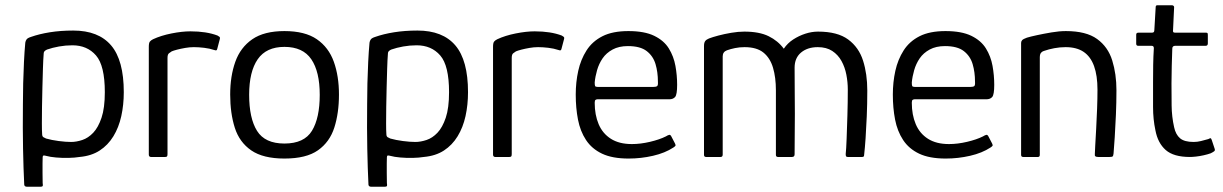

<svg xmlns="http://www.w3.org/2000/svg" viewBox="-20 -596 4643 729"><path d="M72 105Q69 45 67.5 -31Q66 -107 67 -200Q67 -238 68 -279.5Q69 -321 71 -361Q73 -401 76 -434Q77 -441 81 -446.5Q85 -452 98 -456Q129 -467 169.5 -473.5Q210 -480 258 -480Q354 -480 402 -423.5Q450 -367 450 -246Q450 -198 440.5 -155Q431 -112 410.5 -78.5Q390 -45 358.5 -24.5Q327 -4 282 0Q264 3 240 3.5Q216 4 193 2Q170 0 156 -4Q149 -6 145.5 -5.5Q142 -5 142 1Q142 8 141.5 24.5Q141 41 141.5 61Q142 81 142 99Q143 105 142.5 109Q142 113 133 113H82Q77 113 74.5 110.5Q72 108 72 105ZM140 -87Q140 -78 145 -75Q150 -72 155 -70Q176 -64 203 -60.5Q230 -57 250 -57Q270 -57 292.5 -64.5Q315 -72 334 -92Q353 -112 365.5 -149Q378 -186 378 -246Q378 -347 344.5 -385.5Q311 -424 255 -424Q229 -424 204 -419.5Q179 -415 159 -408Q154 -406 150 -402.5Q146 -399 146 -394Q144 -369 143 -335Q142 -301 141 -263.5Q140 -226 139.5 -190.5Q139 -155 139 -127.5Q139 -100 140 -87Z M703 -477Q764 -477 806 -461Q811 -458 813.5 -456Q816 -454 815 -449L805 -411Q804 -406 801.5 -405Q799 -404 794 -406Q776 -412 755 -414.5Q734 -417 716 -417Q700 -417 683 -414Q666 -411 652.5 -407.5Q639 -404 632 -401Q628 -398 622 -394Q616 -390 616 -376V-11Q616 -4 614 -2Q612 0 607 0H553Q550 0 547.5 -2Q545 -4 545 -9V-418Q545 -433 549 -438Q553 -443 561 -447Q591 -461 631 -469Q671 -477 703 -477Z M1060 6Q979 6 934 -25Q889 -56 871.5 -111Q854 -166 854 -237Q854 -307 873.5 -361.5Q893 -416 938 -447Q983 -478 1060 -478Q1138 -478 1183 -447Q1228 -416 1247.5 -361.5Q1267 -307 1267 -237Q1267 -167 1249.5 -112Q1232 -57 1187.5 -25.5Q1143 6 1060 6ZM1060 -51Q1135 -51 1164.5 -99.5Q1194 -148 1194 -236Q1194 -324 1162 -371Q1130 -418 1060 -418Q991 -418 958.5 -371Q926 -324 926 -236Q926 -147 956 -99Q986 -51 1060 -51Z M1379 105Q1376 45 1374.5 -31Q1373 -107 1374 -200Q1374 -238 1375 -279.5Q1376 -321 1378 -361Q1380 -401 1383 -434Q1384 -441 1388 -446.5Q1392 -452 1405 -456Q1436 -467 1476.5 -473.5Q1517 -480 1565 -480Q1661 -480 1709 -423.5Q1757 -367 1757 -246Q1757 -198 1747.5 -155Q1738 -112 1717.5 -78.5Q1697 -45 1665.5 -24.5Q1634 -4 1589 0Q1571 3 1547 3.5Q1523 4 1500 2Q1477 0 1463 -4Q1456 -6 1452.5 -5.5Q1449 -5 1449 1Q1449 8 1448.5 24.5Q1448 41 1448.5 61Q1449 81 1449 99Q1450 105 1449.5 109Q1449 113 1440 113H1389Q1384 113 1381.5 110.5Q1379 108 1379 105ZM1447 -87Q1447 -78 1452 -75Q1457 -72 1462 -70Q1483 -64 1510 -60.5Q1537 -57 1557 -57Q1577 -57 1599.5 -64.5Q1622 -72 1641 -92Q1660 -112 1672.5 -149Q1685 -186 1685 -246Q1685 -347 1651.5 -385.5Q1618 -424 1562 -424Q1536 -424 1511 -419.5Q1486 -415 1466 -408Q1461 -406 1457 -402.5Q1453 -399 1453 -394Q1451 -369 1450 -335Q1449 -301 1448 -263.5Q1447 -226 1446.5 -190.5Q1446 -155 1446 -127.5Q1446 -100 1447 -87Z M2010 -477Q2071 -477 2113 -461Q2118 -458 2120.5 -456Q2123 -454 2122 -449L2112 -411Q2111 -406 2108.5 -405Q2106 -404 2101 -406Q2083 -412 2062 -414.5Q2041 -417 2023 -417Q2007 -417 1990 -414Q1973 -411 1959.5 -407.5Q1946 -404 1939 -401Q1935 -398 1929 -394Q1923 -390 1923 -376V-11Q1923 -4 1921 -2Q1919 0 1914 0H1860Q1857 0 1854.5 -2Q1852 -4 1852 -9V-418Q1852 -433 1856 -438Q1860 -443 1868 -447Q1898 -461 1938 -469Q1978 -477 2010 -477Z M2166 -237Q2166 -284 2175.5 -327Q2185 -370 2207 -404.5Q2229 -439 2267.5 -458.5Q2306 -478 2366 -478Q2427 -478 2464 -460Q2501 -442 2519.5 -412Q2538 -382 2544.5 -346Q2551 -310 2551 -274Q2551 -237 2543.5 -228Q2536 -219 2521 -219H2248Q2245 -219 2241.5 -217Q2238 -215 2238 -206Q2238 -160 2253 -124.5Q2268 -89 2299.5 -69Q2331 -49 2379 -49Q2412 -49 2448 -57.5Q2484 -66 2508 -78Q2516 -83 2521 -84Q2526 -85 2530 -76L2543 -51Q2546 -45 2544.5 -42.5Q2543 -40 2537 -36Q2505 -15 2459.5 -4.5Q2414 6 2367 6Q2305 6 2266 -12.5Q2227 -31 2205 -64.5Q2183 -98 2174.5 -142Q2166 -186 2166 -237ZM2478 -286Q2478 -322 2469 -352.5Q2460 -383 2435.5 -402Q2411 -421 2364 -421Q2330 -421 2306 -408Q2282 -395 2268 -374.5Q2254 -354 2247 -329.5Q2240 -305 2238 -283Q2238 -273 2239.5 -269.5Q2241 -266 2249 -266H2461Q2471 -266 2475 -269Q2479 -272 2478 -286Z M2661 0Q2653 0 2653 -8V-421Q2653 -434 2657.5 -440Q2662 -446 2672 -450Q2685 -455 2707.5 -461Q2730 -467 2756.5 -471.5Q2783 -476 2806 -476Q2863 -476 2898.5 -458.5Q2934 -441 2956 -411Q2970 -432 2991.5 -446Q3013 -460 3037.5 -468Q3062 -476 3086 -476Q3160 -476 3200.5 -446Q3241 -416 3257 -365.5Q3273 -315 3273 -252Q3273 -201 3271 -154.5Q3269 -108 3266.5 -71Q3264 -34 3261 -8Q3261 -3 3259 -1.5Q3257 0 3253 0H3199Q3194 0 3192.5 -2.5Q3191 -5 3191 -11Q3193 -29 3194.5 -68.5Q3196 -108 3197.5 -158Q3199 -208 3199 -256Q3199 -284 3193.5 -312.5Q3188 -341 3175 -364.5Q3162 -388 3140 -402.5Q3118 -417 3085 -417Q3046 -417 3021.5 -396.5Q2997 -376 2997 -339Q2997 -287 2997.5 -244Q2998 -201 2998 -163.5Q2998 -126 2997.5 -89Q2997 -52 2997 -10Q2997 0 2987 0H2934Q2926 0 2926 -8V-253Q2926 -302 2915 -339Q2904 -376 2878.5 -396.5Q2853 -417 2807 -417Q2788 -417 2771 -413.5Q2754 -410 2740 -405Q2724 -399 2724 -382V-9Q2724 0 2716 0Z M3370 -237Q3370 -284 3379.5 -327Q3389 -370 3411 -404.5Q3433 -439 3471.5 -458.5Q3510 -478 3570 -478Q3631 -478 3668 -460Q3705 -442 3723.5 -412Q3742 -382 3748.5 -346Q3755 -310 3755 -274Q3755 -237 3747.5 -228Q3740 -219 3725 -219H3452Q3449 -219 3445.5 -217Q3442 -215 3442 -206Q3442 -160 3457 -124.5Q3472 -89 3503.5 -69Q3535 -49 3583 -49Q3616 -49 3652 -57.5Q3688 -66 3712 -78Q3720 -83 3725 -84Q3730 -85 3734 -76L3747 -51Q3750 -45 3748.5 -42.5Q3747 -40 3741 -36Q3709 -15 3663.5 -4.5Q3618 6 3571 6Q3509 6 3470 -12.5Q3431 -31 3409 -64.5Q3387 -98 3378.5 -142Q3370 -186 3370 -237ZM3682 -286Q3682 -322 3673 -352.5Q3664 -383 3639.5 -402Q3615 -421 3568 -421Q3534 -421 3510 -408Q3486 -395 3472 -374.5Q3458 -354 3451 -329.5Q3444 -305 3442 -283Q3442 -273 3443.5 -269.5Q3445 -266 3453 -266H3665Q3675 -266 3679 -269Q3683 -272 3682 -286Z M3865 0Q3857 0 3857 -8Q3857 -114 3857 -220Q3857 -326 3857 -433Q3857 -439 3861 -443.5Q3865 -448 3879 -453Q3892 -457 3917.5 -462.5Q3943 -468 3972.5 -473Q4002 -478 4027 -478Q4104 -478 4145.5 -448Q4187 -418 4203 -366.5Q4219 -315 4219 -253Q4219 -207 4217 -160.5Q4215 -114 4212.5 -75Q4210 -36 4208 -13Q4207 -4 4204.5 -2Q4202 0 4193 0H4150Q4142 0 4139 -2.5Q4136 -5 4137 -12Q4137 -18 4138.5 -44Q4140 -70 4142 -106.5Q4144 -143 4145.5 -182.5Q4147 -222 4147 -255Q4147 -309 4134 -345Q4121 -381 4094.5 -399Q4068 -417 4026 -417Q4004 -417 3983 -413Q3962 -409 3945 -403Q3939 -402 3933.5 -396.5Q3928 -391 3928 -378Q3928 -322 3928 -260Q3928 -198 3928 -134.5Q3928 -71 3928 -8Q3928 0 3921 0Z M4498 0Q4436 0 4406 -26.5Q4376 -53 4367 -101Q4358 -143 4358 -189.5Q4358 -236 4358 -285Q4358 -319 4358.5 -350Q4359 -381 4361 -413Q4361 -422 4353 -422H4302Q4298 -422 4296 -424Q4294 -426 4294 -430V-464Q4294 -468 4296 -470Q4298 -472 4303 -472H4354Q4359 -472 4361 -474.5Q4363 -477 4363 -484L4368 -569Q4368 -576 4374 -576H4430Q4433 -576 4435.5 -574Q4438 -572 4438 -569L4434 -484Q4433 -477 4434.5 -474.5Q4436 -472 4441 -472H4558Q4563 -472 4564.5 -470.5Q4566 -469 4566 -463V-431Q4566 -427 4564 -424.5Q4562 -422 4557 -422H4441Q4437 -422 4434 -419.5Q4431 -417 4431 -411Q4430 -379 4429 -346Q4428 -313 4428 -279Q4428 -238 4428.5 -195.5Q4429 -153 4438 -113Q4444 -85 4460.5 -71Q4477 -57 4512 -57Q4526 -57 4540 -60.5Q4554 -64 4568 -68Q4575 -72 4577 -71Q4579 -70 4581 -64L4592 -31Q4594 -25 4590.5 -22Q4587 -19 4577 -14Q4566 -10 4550.5 -6.5Q4535 -3 4521 -1.5Q4507 0 4498 0Z"/></svg>

Font: Glory
Style: Regular
Weight: 400
Designer: Robert Leuschke
Foundry: Robert Leuschke
Version: Version 1.011